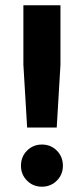

<svg xmlns="http://www.w3.org/2000/svg" viewBox="-20 -695 317 725"><path d="M82.5 -213.3 68.3 -450.8V-675H208.3V-450L194.2 -213.3ZM138.3 10Q105 10 82.1 -12.9Q59.2 -35.8 59.2 -69.2Q59.2 -103.3 82.1 -126.3Q105 -149.2 138.3 -149.2Q171.7 -149.2 194.6 -126.3Q217.5 -103.3 217.5 -69.2Q217.5 -35.8 194.6 -12.9Q171.7 10 138.3 10Z"/></svg>

Font: Funnel Display Light
Style: Bold
Weight: 700
Version: Version 1.000